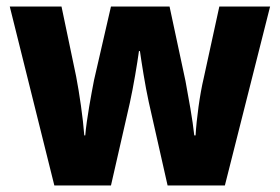

<svg xmlns="http://www.w3.org/2000/svg" viewBox="-20 -570 860 590"><path d="M437 -257 495 0H671L810 -550H654L606 -330C594 -280 584 -205 581 -154H577C572 -202 559 -272 550 -321L501 -550H321L269 -324C261 -283 246 -203 242 -154H239C235 -208 224 -283 214 -335L169 -550H10L147 0H321L379 -254C390 -304 402 -376 407 -413H410C415 -378 426 -307 437 -257Z"/></svg>

Font: Noto Sans Georgian SemiCondensed ExtraBold
Style: Regular
Weight: 800
Width: 4
Designer: Monotype Design Team, Akaki Razmadze
Foundry: Google LLC
Version: Version 2.005